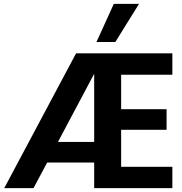

<svg xmlns="http://www.w3.org/2000/svg" viewBox="-20 -977 944 997"><path d="M2 0 375 -700H875V-589H609V-410H845V-303H609V-111H875V0H469V-133H225L154 0ZM469 -594 281 -240H469ZM481 -759 571 -957H702L579 -759Z"/></svg>

Font: Host Grotesk ExtraBold
Style: Regular
Weight: 800
Designer: Doğukan Karapınar
Foundry: Element Type
Version: Version 1.003; ttfautohint (v1.8.4.7-5d5b)